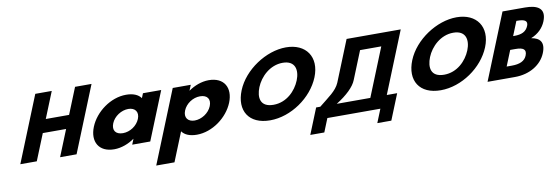

<svg xmlns="http://www.w3.org/2000/svg" viewBox="-65 -1243 5887 2018"><g transform="rotate(-10 2878.5 -233.5)"><path d="M355.1 -283.2H603.8L490.1 -1.9H665.9L949.2 -703.1H773.4L660.4 -423.5H411.7L524.7 -703.1H348.9L65.6 -1.9H241.4Z M895.4 -256C834.8 -106 901.4 15 1066.4 15C1143.4 15 1222 -16 1280.7 -58H1282.9L1259.5 0H1452L1659.3 -513H1464.6L1444.8 -464C1415.1 -505 1361.7 -528 1285.8 -528C1120.8 -528 956 -406 895.4 -256ZM1102.2 -256C1130.9 -327 1209.4 -377 1283.1 -377C1355.7 -377 1393.8 -327 1365.1 -256C1336.8 -186 1261.6 -136 1185.7 -136C1106.5 -136 1073.9 -186 1102.2 -256Z M2338.8 -257C2399.4 -407 2332.8 -528 2167.8 -528C2090.8 -528 2012.3 -497 1953.5 -455H1951.3L1974.8 -513H1782.3L1470 260H1664.7L1789.5 -49C1819.1 -8 1872.5 15 1948.4 15C2113.4 15 2278.2 -107 2338.8 -257ZM2132 -257C2103.3 -186 2024.8 -136 1951.1 -136C1878.5 -136 1840.4 -186 1869.1 -257C1897.4 -327 1972.6 -377 2048.5 -377C2127.7 -377 2160.3 -327 2132 -257Z M2491.5 -363.9C2408.8 -159.1 2505.4 -0.1 2733.5 -0.1C2955.1 -0.1 3185.8 -159.1 3268.5 -363.9C3351.3 -568.8 3241.3 -726.9 3027.1 -726.9C2814.9 -726.9 2574.3 -568.8 2491.5 -363.9ZM2681.3 -363.9C2723.6 -468.5 2829.4 -573 2965 -573C3101.5 -573 3121 -468.5 3078.7 -363.9C3036.5 -259.4 2936.3 -154.8 2796 -154.8C2652 -154.8 2639.1 -259.4 2681.3 -363.9Z M3670.3 -265.4 3790.5 -562.9H4016.8L3809.4 -49.5H3451.3C3563.6 -119.2 3644.4 -196.6 3670.3 -265.4ZM4095.9 -49.5H3985.2L4249.2 -703.2H3671.4L3494.5 -265.4C3458.8 -183.8 3378.7 -133.7 3275.5 -49.5H3231.1L3120.5 224.2H3270.1L3328.1 80.5H3893.8L3835.8 224.2H3985.4Z M4312.5 -363.9C4229.8 -159.1 4326.4 -0.1 4554.5 -0.1C4776.1 -0.1 5006.8 -159.1 5089.5 -363.9C5172.3 -568.8 5062.3 -726.9 4848.1 -726.9C4635.9 -726.9 4395.3 -568.8 4312.5 -363.9ZM4502.3 -363.9C4544.6 -468.5 4650.4 -573 4786 -573C4922.5 -573 4942 -468.5 4899.7 -363.9C4857.5 -259.4 4757.3 -154.8 4617 -154.8C4473 -154.8 4460.1 -259.4 4502.3 -363.9Z M5335.5 -703.1 5052.2 -1.9H5344.9C5504.7 -1.9 5629.6 -81.8 5676.3 -197.4C5722 -310.4 5673.3 -358.9 5583.2 -374.2C5661 -404.8 5714.2 -460 5740.3 -524.6C5794.2 -658.1 5707.7 -703.1 5574.9 -703.1ZM5400.4 -428.6 5461.5 -579.9H5475.5C5552.2 -579.9 5583.8 -558.6 5563.6 -508.5C5539.9 -449.8 5490.1 -428.6 5414.4 -428.6ZM5277.8 -125.1 5344.7 -290.9H5399.9C5483.1 -290.9 5519.7 -267.9 5493.6 -203.3C5471.2 -148.1 5416.2 -125.1 5332.9 -125.1Z"/></g></svg>

Font: Hussar
Style: BdWideOblFour
Weight: 700
Foundry: Cannot Into Space Fonts
Version: Version 2.00